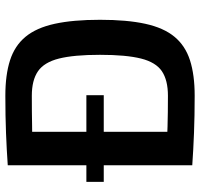

<svg xmlns="http://www.w3.org/2000/svg" viewBox="-35 -704 748 718"><g transform="rotate(-90 339.0 -345.0)"><path d="M342 -396V-331H18V-396ZM340 -699Q418 -699 472.5 -681.5Q527 -664 560.5 -623.5Q594 -583 609 -514.5Q624 -446 624 -345Q624 -244 609 -175.5Q594 -107 560.5 -66.5Q527 -26 472.5 -8.5Q418 9 340 9Q265 9 201 6.5Q137 4 80 0L132 -96Q172 -94 224 -92.5Q276 -91 340 -91Q398 -91 431.5 -113.5Q465 -136 479 -191.5Q493 -247 493 -345Q493 -443 479 -498.5Q465 -554 431.5 -577Q398 -600 340 -600Q278 -600 229.5 -599Q181 -598 135 -598L80 -690Q137 -694 200.5 -696.5Q264 -699 340 -699ZM205 -690V0H80V-690Z"/></g></svg>

Font: Exo 2 SemiBold
Style: Regular
Weight: 600
Designer: Natanael Gama
Foundry: Natanael Gama
Version: Version 2.010